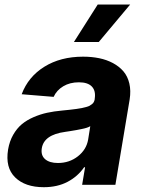

<svg xmlns="http://www.w3.org/2000/svg" viewBox="-20 -797 620 828"><path d="M169 10.3Q88.4 10.3 45.3 -32Q2.1 -74.2 14.9 -152.3Q21 -187.9 36.8 -215.6Q52.6 -243.3 74 -261.2Q95.5 -279.1 124.6 -291.7Q153.8 -304.3 183.2 -310.7Q212.7 -317.1 247.9 -320.3Q269.5 -322.4 281.4 -323.7Q293.3 -324.9 309.1 -327.1Q324.9 -329.2 332.9 -331Q340.9 -332.7 351.2 -335.4Q361.5 -338.1 366.7 -341.1Q371.8 -344.1 377.1 -348.4Q382.5 -352.6 384.9 -357.8Q387.4 -362.9 388.5 -369.3V-371.4Q393.8 -405.2 376.2 -423.7Q358.7 -442.1 320.3 -442.1Q281.2 -442.1 252.7 -424.9Q224.1 -407.7 211.3 -379.3L73.5 -390.6Q101.6 -465.9 171.3 -509.2Q241.1 -552.6 338.4 -552.6Q375.4 -552.6 407.7 -546Q440 -539.4 467.2 -524.9Q494.3 -510.3 512.4 -489.2Q530.5 -468 537.8 -437Q545.1 -405.9 539.1 -367.9L477.6 0H334.2L346.9 -75.6H342.7Q315.3 -35.9 271.3 -12.8Q227.3 10.3 169 10.3ZM229.8 -94.1Q279.1 -94.1 315.9 -122.9Q352.6 -151.6 360.1 -195L369.3 -252.8Q363.6 -249.3 354.8 -246.3Q345.9 -243.3 331.3 -240.4Q316.8 -237.6 308.9 -236Q301.1 -234.4 282.1 -231.5Q263.1 -228.7 261 -228.3Q169.4 -215.9 160.2 -157.3Q155.5 -127.1 174.5 -110.6Q193.5 -94.1 229.8 -94.1ZM298.7 -615.8 401.3 -777.3H541.2L405.9 -615.8Z"/></svg>

Font: Karasuma Gothic
Style: Bold Italic
Weight: 700
Italic angle: 9.39998°
Designer: Rasmus Andersson / Ryoko Nishizuka
Foundry: Genbu
Version: Version 1.00